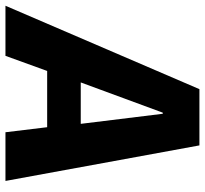

<svg xmlns="http://www.w3.org/2000/svg" viewBox="-94 -690 733 686"><g transform="rotate(90 272.0 -346.5)"><path d="M383 -149H182L128 0H-51L247 -693H448L575 0H401ZM223 -269H371L335 -562H331Z"/></g></svg>

Font: Szlgxwxxxixliatcpuztgldltzi
Style: Regular
Weight: 700
Italic angle: -8°
Designer: Carrois Corporate & Edenspiekermann
Foundry: Carrois Corporate GbR & Edenspiekermann AG
Version: Version 2.001